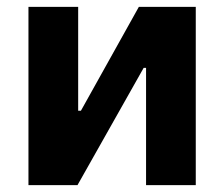

<svg xmlns="http://www.w3.org/2000/svg" viewBox="-20 -540 654 560"><path d="M63 0H206L399 -342H406V0H551V-520H385L216 -217H208V-520H63Z"/></svg>

Font: Fixel Text Bold
Style: Bold
Weight: 700
Width: 4
Designer: AlfaBravo + MacPaw
Foundry: Kyrylo Tkachov, Marchela Mozhyna, Serhii Makarenko, Maria Weinstein, Zakhar Kryvoshyya
Version: Version 1.211